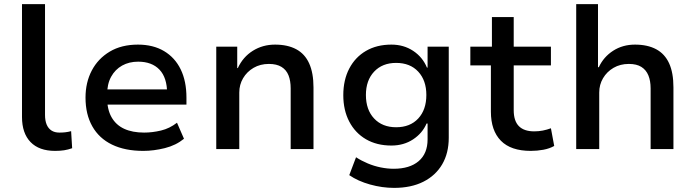

<svg xmlns="http://www.w3.org/2000/svg" viewBox="-20 -725 3382 934"><path d="M248 9Q170 9 128.5 -34Q87 -77 87 -156V-705H199V-166Q199 -138 207 -119Q215 -100 230.5 -90Q246 -80 269 -80Q284 -80 297.5 -81.5Q311 -83 326 -87L331 -4Q311 3 292 6Q273 9 248 9Z M677 9Q588 9 525 -21.5Q462 -52 429 -110.5Q396 -169 396 -250Q396 -324 426.5 -382Q457 -440 514 -474Q571 -508 651 -508Q725 -508 778 -476.5Q831 -445 859 -387.5Q887 -330 887 -250V-216H481V-290H810L793 -270Q793 -347 756 -386Q719 -425 652 -425Q608 -425 574 -406Q540 -387 520.5 -351.5Q501 -316 501 -264V-251Q501 -193 522.5 -155Q544 -117 584 -98.5Q624 -80 681 -80Q721 -80 763 -90Q805 -100 841 -128L875 -50Q836 -18 782 -4.5Q728 9 677 9Z M1032 0V-498H1134V-394H1137Q1162 -448 1210 -478Q1258 -508 1318 -508Q1379 -508 1421 -485.5Q1463 -463 1484 -416.5Q1505 -370 1505 -300V0H1394V-295Q1394 -332 1383.5 -358.5Q1373 -385 1349.5 -399.5Q1326 -414 1288 -414Q1246 -414 1213.5 -395Q1181 -376 1162.5 -344.5Q1144 -313 1144 -275V0Z M1897 189Q1839 189 1780 172.5Q1721 156 1679 127L1712 40Q1738 57 1769 70Q1800 83 1832.5 89.5Q1865 96 1895 96Q1973 96 2016.5 59Q2060 22 2060 -47V-124H2055Q2035 -77 1989.5 -47Q1944 -17 1884 -17Q1813 -17 1760.5 -47.5Q1708 -78 1679 -133.5Q1650 -189 1650 -262Q1650 -336 1679 -391.5Q1708 -447 1760.5 -477.5Q1813 -508 1884 -508Q1944 -508 1990 -477.5Q2036 -447 2057 -396H2060V-498H2163V-55Q2163 20 2131 74.5Q2099 129 2039.5 159Q1980 189 1897 189ZM1907 -106Q1975 -106 2014.5 -148.5Q2054 -191 2054 -263Q2054 -334 2014.5 -376.5Q1975 -419 1907 -419Q1840 -419 1800 -376.5Q1760 -334 1760 -263Q1760 -191 1800 -148.5Q1840 -106 1907 -106Z M2562 9Q2465 9 2416.5 -40.5Q2368 -90 2368 -182V-407H2268V-498H2373V-642H2479V-498H2660V-407H2479V-189Q2479 -137 2504 -111.5Q2529 -86 2579 -86Q2601 -86 2621 -90Q2641 -94 2660 -101L2676 -15Q2653 -2 2623 3.5Q2593 9 2562 9Z M2783 0V-705H2889V-398H2893Q2916 -448 2962.5 -478Q3009 -508 3069 -508Q3130 -508 3172 -485.5Q3214 -463 3235 -417Q3256 -371 3256 -300V0H3145V-295Q3145 -332 3134 -358.5Q3123 -385 3100 -399.5Q3077 -414 3039 -414Q2997 -414 2964.5 -395Q2932 -376 2913.5 -344.5Q2895 -313 2895 -275V0Z"/></svg>

Font: Nunito Sans 7pt SemiBold
Style: Regular
Weight: 600
Designer: Vernon Adams
Foundry: Vernon Adams
Version: Version 3.101;gftools[0.9.27]